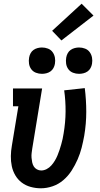

<svg xmlns="http://www.w3.org/2000/svg" viewBox="-20 -1007 540 1035"><path d="M200 8Q172 8 145 0.5Q118 -7 97 -23Q76 -39 62.5 -62Q49 -85 43.5 -111.5Q38 -138 38.5 -166Q39 -194 44 -222L79 -434H50V-530H207L154 -207Q152 -194 150.5 -181.5Q149 -169 150 -156.5Q151 -144 153.5 -132Q156 -120 162 -110Q168 -100 179 -94Q190 -88 202 -88Q217 -88 231.5 -95.5Q246 -103 257 -115.5Q268 -128 276 -141.5Q284 -155 290 -169.5Q296 -184 301 -199Q306 -214 310 -228.5Q314 -243 317.5 -258Q321 -273 323 -288Q333 -347 333.5 -405Q334 -463 326 -520L437 -532Q445 -468 445 -404Q445 -340 434 -275Q428 -242 420 -210.5Q412 -179 398.5 -148Q385 -117 366.5 -88Q348 -59 322 -36.5Q296 -14 264 -3Q232 8 200 8ZM406 -609Q389 -609 373.5 -615Q358 -621 348.5 -634Q339 -647 336.5 -663.5Q334 -680 337 -697Q339 -709 345 -720Q351 -731 361 -738Q371 -745 383 -748Q395 -751 406 -751Q423 -751 438.5 -745Q454 -739 463.5 -726Q473 -713 476 -696.5Q479 -680 476 -663Q474 -651 468 -640Q462 -629 452 -622Q442 -615 430 -612Q418 -609 406 -609ZM206 -609Q189 -609 173.5 -615Q158 -621 148.5 -634Q139 -647 136.5 -663.5Q134 -680 137 -697Q139 -709 145 -720Q151 -731 161 -738Q171 -745 183 -748Q195 -751 206 -751Q223 -751 238.5 -745Q254 -739 263.5 -726Q273 -713 276 -696.5Q279 -680 276 -663Q274 -651 268 -640Q262 -629 252 -622Q242 -615 230 -612Q218 -609 206 -609ZM311 -789 261 -841 420 -987 484 -923Z"/></svg>

Font: Iosevka Slab Oblique
Style: Bold
Weight: 700
Italic angle: -9°
Monospace: yes
Designer: Belleve Invis
Foundry: Belleve Invis
Version: Version 11.1.1; ttfautohint (v1.8.3)